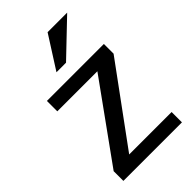

<svg xmlns="http://www.w3.org/2000/svg" viewBox="-219 -792 867 867"><g transform="rotate(-45 214.5 -358.5)"><path d="M30.8 0V-62L297.9 -433.1H42V-499.5H405.8V-437.5L133.8 -65.9H404.8V0ZM225.1 -560.5H164.1L263.7 -716.8H388.7Z"/></g></svg>

Font: Pontano Sans Medium
Style: Regular
Weight: 500
Designer: Vernon Adams
Foundry: Vernon Adams
Version: Version 2.001